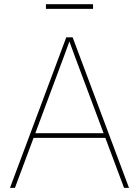

<svg xmlns="http://www.w3.org/2000/svg" viewBox="-20 -908 672 928"><path d="M28.3 0 300.3 -727.5H331.1L603.5 0H579.6L368.7 -563.5Q354 -602.5 339.6 -641.6Q325.2 -680.7 311 -719.7H319.8Q305.7 -680.7 291.3 -641.6Q276.9 -602.5 262.2 -563.5L52.2 0ZM135.7 -241.7V-264.2H496.6V-241.7ZM429.7 -887.7V-865.2H202.1V-887.7Z"/></svg>

Font: Inter 17pt Thin
Style: Regular
Weight: 250
Version: Version 4.001;git-66647c0bb